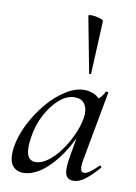

<svg xmlns="http://www.w3.org/2000/svg" viewBox="-85 -788 606 857"><g transform="rotate(10 218.5 -360.0)"><path d="M81 13Q48 13 30.5 -11Q13 -35 20 -91Q28 -144 55 -198Q82 -252 120.5 -298Q159 -344 203 -371.5Q247 -399 287 -399Q306 -399 325 -392Q344 -385 357.5 -369.5Q371 -354 373 -328L325 -357Q339 -359 356 -373.5Q373 -388 381 -407Q383 -410 388.5 -408.5Q394 -407 393 -405L335 -89Q325 -34 348 -34Q359 -34 375.5 -46Q392 -58 411 -77Q414 -80 418 -76Q422 -72 419 -69Q387 -32 360 -11.5Q333 9 307 9Q280 9 272 -13.5Q264 -36 273 -89L297 -229L315 -246Q288 -168 248.5 -109.5Q209 -51 165.5 -19Q122 13 81 13ZM126 -44Q153 -44 181 -64.5Q209 -85 234.5 -119Q260 -153 278.5 -193Q297 -233 304 -269Q312 -309 297.5 -334.5Q283 -360 248 -359Q215 -359 182 -331Q149 -303 123 -255.5Q97 -208 88 -147Q80 -93 90 -68.5Q100 -44 126 -44ZM294 -475 246 -727Q245 -732 255.5 -732.5Q266 -733 279.5 -730.5Q293 -728 303.5 -724Q314 -720 314 -716L303 -476Q303 -474 298.5 -473Q294 -472 294 -475Z"/></g></svg>

Font: Cormorant Infant Light Medium
Style: Italic
Weight: 500
Italic angle: -10°
Version: Version 4.001